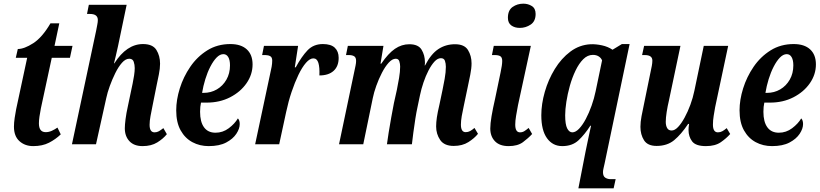

<svg xmlns="http://www.w3.org/2000/svg" viewBox="-20 -786 4465 1046"><path d="M161 10Q116 10 86 -17Q56 -44 56 -96Q56 -117 60 -144Q64 -171 68 -191L128 -471H66L77 -519Q112 -519 161 -550.5Q210 -582 255 -659H303L277 -536H375L361 -471H262L203 -197Q198 -172 195 -151Q192 -130 192 -114Q192 -66 229 -66Q246 -66 262.5 -73.5Q279 -81 293 -91L311 -54Q283 -27 247 -8.5Q211 10 161 10Z M757 10Q710 10 685 -17Q660 -44 660 -87Q660 -105 664 -137Q668 -169 677 -209L695 -295Q698 -309 702.5 -330.5Q707 -352 710.5 -375Q714 -398 714 -415Q714 -433 708.5 -449.5Q703 -466 684 -466Q664 -466 644.5 -444Q625 -422 608 -387.5Q591 -353 578 -317Q565 -281 559 -252L503 0H372L504 -620Q507 -637 510 -651.5Q513 -666 513 -677Q513 -710 470 -710H454L464 -760H670L623 -535Q617 -507 611 -482Q605 -457 601 -441H603Q670 -546 759 -546Q812 -546 832 -514Q852 -482 852 -439Q852 -413 845.5 -380.5Q839 -348 833 -320L811 -210Q805 -180 800 -153.5Q795 -127 795 -106Q795 -65 822 -65Q835 -65 845.5 -71Q856 -77 870 -88L889 -55Q869 -30 836.5 -10Q804 10 757 10Z M1117 10Q1068 10 1028 -11.5Q988 -33 964 -76Q940 -119 940 -185Q940 -242 959.5 -304.5Q979 -367 1016.5 -422Q1054 -477 1109 -511.5Q1164 -546 1235 -546Q1293 -546 1324.5 -517Q1356 -488 1356 -435Q1356 -380 1323 -332.5Q1290 -285 1233.5 -256Q1177 -227 1106 -227H1075Q1070 -205 1070 -177Q1070 -122 1091.5 -92.5Q1113 -63 1154 -63Q1194 -63 1226.5 -87.5Q1259 -112 1276 -141Q1286 -131 1286 -110Q1286 -85 1267.5 -57Q1249 -29 1212 -9.5Q1175 10 1117 10ZM1089 -280Q1129 -280 1161.5 -299Q1194 -318 1213.5 -352Q1233 -386 1233 -430Q1233 -459 1223.5 -475Q1214 -491 1197 -491Q1178 -491 1160 -472.5Q1142 -454 1126 -423Q1110 -392 1098.5 -354.5Q1087 -317 1081 -280Z M1452 -385Q1457 -405 1460 -423Q1463 -441 1463 -456Q1463 -474 1452 -480Q1441 -486 1426 -486H1408L1418 -536H1604L1586 -419H1591Q1623 -478 1655.5 -512Q1688 -546 1739 -546Q1783 -546 1804 -526Q1825 -506 1825 -471Q1825 -425 1797.5 -400Q1770 -375 1720 -375Q1722 -419 1714.5 -443.5Q1707 -468 1687 -468Q1668 -468 1647 -444Q1626 -420 1606 -378.5Q1586 -337 1568.5 -285Q1551 -233 1539 -176L1501 0H1370Z M2452 9Q2400 9 2378 -23.5Q2356 -56 2356 -97Q2356 -119 2360 -146.5Q2364 -174 2374 -216L2391 -297Q2396 -320 2402.5 -356.5Q2409 -393 2409 -422Q2409 -440 2404 -454.5Q2399 -469 2382 -469Q2364 -469 2347 -450.5Q2330 -432 2314.5 -402Q2299 -372 2287 -336.5Q2275 -301 2268 -267L2254 -200Q2249 -178 2243 -140.5Q2237 -103 2232 -64.5Q2227 -26 2224 0H2088Q2091 -25 2097.5 -64.5Q2104 -104 2111.5 -146.5Q2119 -189 2126 -224L2142 -296Q2148 -325 2154 -360.5Q2160 -396 2160 -423Q2160 -438 2155.5 -452Q2151 -466 2136 -466Q2117 -466 2097.5 -444.5Q2078 -423 2060.5 -389Q2043 -355 2030 -318.5Q2017 -282 2011 -252L1959 0H1827L1911 -400Q1914 -414 1917 -428.5Q1920 -443 1920 -454Q1920 -473 1909.5 -479.5Q1899 -486 1881 -486H1865L1875 -536H2069L2053 -439H2057Q2095 -495 2131.5 -520Q2168 -545 2210 -545Q2259 -545 2277 -515Q2295 -485 2295 -447Q2295 -443 2295 -439Q2295 -435 2293 -430H2296Q2328 -492 2368 -518.5Q2408 -545 2459 -545Q2510 -545 2529.5 -513.5Q2549 -482 2549 -441Q2549 -414 2542 -379Q2535 -344 2529 -316L2507 -211Q2500 -180 2495.5 -153.5Q2491 -127 2491 -107Q2491 -66 2517 -66Q2530 -66 2541 -72Q2552 -78 2565 -89L2584 -57Q2565 -33 2532 -12Q2499 9 2452 9Z M2812 -634Q2784 -634 2765.5 -647.5Q2747 -661 2747 -689Q2747 -730 2772.5 -748Q2798 -766 2831 -766Q2857 -766 2877.5 -753Q2898 -740 2898 -710Q2898 -670 2871 -652Q2844 -634 2812 -634ZM2751 10Q2702 10 2676.5 -16.5Q2651 -43 2651 -86Q2651 -112 2658 -153.5Q2665 -195 2677 -247L2707 -391Q2716 -432 2716 -454Q2716 -473 2706 -479.5Q2696 -486 2676 -486H2660L2670 -536H2872L2802 -213Q2796 -182 2791.5 -154.5Q2787 -127 2787 -107Q2787 -65 2813 -65Q2826 -65 2836.5 -71.5Q2847 -78 2860 -89L2879 -56Q2858 -33 2829 -11.5Q2800 10 2751 10Z M3170 40Q3174 22 3180 -8Q3186 -38 3192 -65Q3198 -92 3200 -101H3196Q3166 -54 3132 -22Q3098 10 3043 10Q2991 10 2960 -33Q2929 -76 2929 -158Q2929 -219 2948 -285.5Q2967 -352 3002.5 -410Q3038 -468 3087.5 -505Q3137 -542 3198 -545Q3227 -546 3259.5 -539Q3292 -532 3317 -515L3368 -546H3410L3274 104Q3271 118 3268 130.5Q3265 143 3265 152Q3265 174 3277.5 182Q3290 190 3306 190H3334L3323 240H3131ZM3098 -65Q3116 -65 3135 -85Q3154 -105 3171.5 -138Q3189 -171 3203 -210.5Q3217 -250 3225 -289L3260 -457Q3255 -470 3242 -478.5Q3229 -487 3210 -487Q3181 -487 3157.5 -463.5Q3134 -440 3115.5 -401.5Q3097 -363 3084.5 -318.5Q3072 -274 3065.5 -231.5Q3059 -189 3059 -158Q3059 -108 3070 -86.5Q3081 -65 3098 -65Z M3826 10Q3770 10 3750.5 -16Q3731 -42 3731 -78Q3731 -92 3734 -111H3729Q3691 -54 3653 -22.5Q3615 9 3557 9Q3508 9 3488.5 -22Q3469 -53 3469 -95Q3469 -121 3475 -153Q3481 -185 3487 -212L3523 -388Q3528 -411 3531 -427Q3534 -443 3534 -456Q3534 -486 3493 -486H3478L3489 -536H3687L3624 -237Q3617 -208 3612 -176Q3607 -144 3607 -122Q3607 -102 3614.5 -88.5Q3622 -75 3639 -75Q3656 -75 3674 -94Q3692 -113 3709.5 -145Q3727 -177 3741 -215Q3755 -253 3763 -292L3814 -536H3947L3876 -202Q3872 -179 3868 -154.5Q3864 -130 3864 -107Q3864 -65 3891 -65Q3904 -65 3915 -71Q3926 -77 3939 -88L3958 -56Q3937 -32 3906.5 -11Q3876 10 3826 10Z M4186 10Q4137 10 4097 -11.5Q4057 -33 4033 -76Q4009 -119 4009 -185Q4009 -242 4028.5 -304.5Q4048 -367 4085.5 -422Q4123 -477 4178 -511.5Q4233 -546 4304 -546Q4362 -546 4393.5 -517Q4425 -488 4425 -435Q4425 -380 4392 -332.5Q4359 -285 4302.5 -256Q4246 -227 4175 -227H4144Q4139 -205 4139 -177Q4139 -122 4160.5 -92.5Q4182 -63 4223 -63Q4263 -63 4295.5 -87.5Q4328 -112 4345 -141Q4355 -131 4355 -110Q4355 -85 4336.5 -57Q4318 -29 4281 -9.5Q4244 10 4186 10ZM4158 -280Q4198 -280 4230.5 -299Q4263 -318 4282.5 -352Q4302 -386 4302 -430Q4302 -459 4292.5 -475Q4283 -491 4266 -491Q4247 -491 4229 -472.5Q4211 -454 4195 -423Q4179 -392 4167.5 -354.5Q4156 -317 4150 -280Z"/></svg>

Font: Noto Serif ExtraCondensed
Style: Bold Italic
Weight: 700
Width: 2
Italic angle: -12°
Designer: Monotype Design Team
Foundry: Monotype Imaging Inc.
Version: Version 2.013; ttfautohint (v1.8.4.7-5d5b)